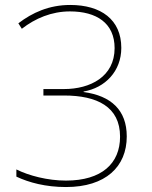

<svg xmlns="http://www.w3.org/2000/svg" viewBox="-20 -795 612 774"><path d="M246 -41C406 -41 491 -123 491 -245C491 -351 428 -409 317 -424V-426C404 -441 469 -508 469 -602C469 -716 387 -775 263 -775C178 -775 110 -744 54 -701L68 -679C122 -721 188 -749 262 -749C369 -749 442 -702 442 -601C442 -486 344 -436 238 -436H155V-410H238C371 -410 464 -365 464 -244C464 -136 390 -67 246 -67C172 -67 96 -87 46 -112V-83C97 -59 164 -41 246 -41Z"/></svg>

Font: Noto Sans Tamil UI Thin
Style: Regular
Weight: 100
Designer: Jelle Bosma - Monotype Design Team
Foundry: Monotype Imaging Inc.
Version: Version 2.004